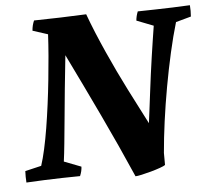

<svg xmlns="http://www.w3.org/2000/svg" viewBox="-50 -709 856 784"><g transform="rotate(-5 378.5 -317.5)"><path d="M474.3 20.4Q417.7 -109.4 356.3 -238.8Q295 -368.1 232 -497Q224 -424.7 217.7 -359.5Q211.4 -294.4 206.1 -238.6Q200.7 -182.8 196.4 -138.7Q192 -94.6 187.9 -64.9L257.7 -38Q257.2 -20 248.7 0Q212 0.5 175.4 1.2Q138.7 2 102.1 3.5Q65.4 5 28.3 7.1Q27.3 -4.9 27.3 -16.4Q27.3 -27.9 27.8 -39.9L94.3 -55.6Q103.5 -83.7 112.1 -122.6Q120.7 -161.4 128.2 -207.3Q135.7 -253.3 142.2 -303Q148.7 -352.7 153.9 -402.7Q159.1 -452.8 163.1 -500.2Q167 -547.7 169.1 -588.3L106.9 -608.4Q107.9 -620.5 110.4 -630.5Q113 -640.6 117 -649.5Q170.9 -650.5 224.9 -652Q278.9 -653.5 331.2 -656.1Q345.5 -617.1 362.3 -576.4Q379.2 -535.8 397.5 -495Q415.8 -454.2 434.8 -414.3Q453.8 -374.4 473.3 -335.9Q492.8 -297.4 511.6 -261.1Q530.5 -224.7 547.7 -190.8Q551.2 -218.7 555.4 -251.1Q559.6 -283.5 563.9 -318.8Q568.2 -354 573 -389.9Q577.8 -425.9 582.9 -460.7Q588 -495.5 592.9 -527.4Q597.9 -559.2 602 -585.6L533.1 -612.5Q534.5 -630.5 542.1 -649.5Q577.7 -650 613.6 -651Q649.5 -652 685.3 -653Q721.2 -654 756.3 -656.1Q757.3 -644.6 757.3 -632.8Q757.3 -621.1 756.3 -609.6L693.9 -592.4Q677.4 -537 662.4 -470.4Q647.3 -403.7 634.5 -332.5Q621.7 -261.4 612.4 -192.8Q603.1 -124.2 598.1 -64.5L598.3 -15Q593.2 -11 576.3 -5Q559.4 1 538.5 6.8Q517.6 12.5 499.6 16.5Q481.6 20.4 474.3 20.4Z"/></g></svg>

Font: Labrada
Style: Italic
Weight: 400
Italic angle: -7°
Designer: Mercedes Jáuregui
Foundry: Omnibus-Type Team
Version: Version 1.000